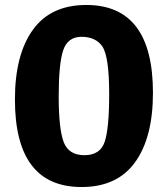

<svg xmlns="http://www.w3.org/2000/svg" viewBox="-20 -740 675 772"><path d="M419 -362Q419 -514 391 -554Q364 -592 308 -592Q252 -592 234 -537.5Q216 -483 216 -352.5Q216 -222 236 -169Q256 -116 319.5 -116Q383 -116 401 -170Q419 -224 419 -362ZM327 -720Q595 -720 595 -367Q595 -187 523 -87.5Q451 12 308 12Q40 12 40 -340Q40 -520 112 -620Q184 -720 327 -720Z"/></svg>

Font: Magra
Style: Bold
Weight: 600
Designer: Viviana Monsalve
Foundry: Viviana Monsalve
Version: Version 1.001